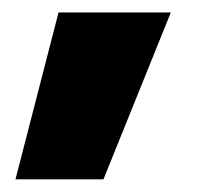

<svg xmlns="http://www.w3.org/2000/svg" viewBox="-20 -148 350 309"><path d="M146.5 140.6H4.9L74.2 -127.9H254.9Z"/></svg>

Font: Wanted Sans Black
Style: Regular
Weight: 900
Designer: Original Design by Kil Hyung-jin and Kang Hanbin, Wanted Lab, Inc; Hangeul from Source Han Sans by Jang Soo-young and Ka
Foundry: Wanted Lab, Inc.
Version: Version 1.003